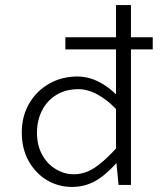

<svg xmlns="http://www.w3.org/2000/svg" viewBox="-20 -730 654 758"><path d="M238 -535V-583H583V-535ZM448 0 438 -104V-710H497V0ZM264 8Q210 8 165 -19Q120 -46 93 -94.5Q66 -143 66 -207Q66 -271 95 -321Q124 -371 174 -399.5Q224 -428 286 -428Q310 -428 336.5 -420.5Q363 -413 393.5 -393.5Q424 -374 458 -337L471 -262Q431 -311 398 -335.5Q365 -360 338.5 -369Q312 -378 291 -378Q239 -378 202 -355Q165 -332 145.5 -293Q126 -254 126 -206Q126 -156 146.5 -119Q167 -82 200.5 -62Q234 -42 272 -42Q299 -42 326 -53Q353 -64 386.5 -93Q420 -122 466 -175L453 -101Q400 -40 357.5 -16Q315 8 264 8Z"/></svg>

Font: Intel One Mono Light
Style: Regular
Weight: 300
Monospace: yes
Designer: Fred Shallcrass
Foundry: Frere-Jones Type LLC
Version: Version 1.004